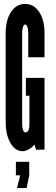

<svg xmlns="http://www.w3.org/2000/svg" viewBox="-20 -763 286 979"><path d="M95 8Q110.5 8 129.2 -3Q148 -14 155 -27L164 0H207V-366H112V-275H130V-132Q130 -88 110 -88Q102 -88 97.5 -100Q93 -112 93 -132V-594Q93 -613 97.2 -625.5Q101.5 -638 108 -638Q115 -638 119.5 -626.2Q124 -614.5 124 -594V-471H207V-594Q207 -661 179.8 -702Q152.5 -743 108 -743Q63.5 -743 36.2 -702Q9 -661 9 -594V-141Q9 -76 33.2 -34Q57.5 8 95 8ZM67 196H116L129 131V62H61V131H83Z"/></svg>

Font: League Gothic Condensed
Style: Regular
Weight: 400
Width: 3
Designer: The League of Moveable Type
Version: Version 1.600; ttfautohint (v1.8.3)